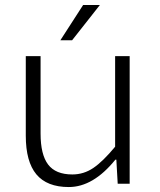

<svg xmlns="http://www.w3.org/2000/svg" viewBox="-20 -734 640 767"><path d="M221.2 -573.2 312 -713.9H378.9L268.1 -573.2ZM254.9 13.2Q167.5 13.2 125.2 -37.6Q83 -88.4 83 -191.9V-509.8H142.1V-200.2Q142.1 -116.7 172.1 -76.9Q202.1 -37.1 269 -37.1Q314.5 -37.1 352.8 -63Q391.1 -88.9 439.9 -147.9V-509.8H498V0H450.2L444.8 -96.2H440.9Q352.5 13.2 254.9 13.2Z"/></svg>

Font: Office Code Pro D Light
Style: Regular
Weight: 300
Designer: Nathan Rutzky & Paul D. Hunt
Foundry: Adobe Systems Incorporated
Version: Version 1.004;PS 001.004;hotconv 1.0.70;makeotf.lib2.5.58329